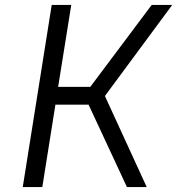

<svg xmlns="http://www.w3.org/2000/svg" viewBox="-20 -756 716 776"><path d="M189 -736H268L215 -405H345L593 -736H676L404 -368L573 0H493L338 -333H204L151 0H72Z"/></svg>

Font: Exo
Style: Italic
Weight: 400
Italic angle: -9°
Designer: Natanael Gama
Foundry: Natanael Gama
Version: Version 1.500; ttfautohint (v1.6)